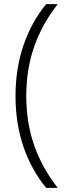

<svg xmlns="http://www.w3.org/2000/svg" viewBox="-20 -734 335 928"><path d="M55 -270Q55 -401 93 -513.5Q131 -626 203 -714H259Q183 -617 145 -508Q107 -399 107 -270Q107 -141 145 -32Q183 77 259 174H203Q131 86 93 -26Q55 -138 55 -270Z"/></svg>

Font: Prompt ExtraLight
Style: Regular
Weight: 275
Designer: Katatrad Team
Foundry: CadsonDemak
Version: Version 1.000